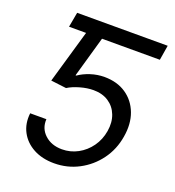

<svg xmlns="http://www.w3.org/2000/svg" viewBox="-134 -833 864 948"><g transform="rotate(20 298.5 -358.5)"><path d="M255.7 9.9Q193.2 9.9 147 -14.9Q100.9 -39.8 77.8 -83.1Q54.7 -126.4 61.1 -181.8H146.3Q143.1 -132.8 178.1 -100.5Q213.1 -68.2 268.5 -68.2Q313.2 -68.2 351.7 -89.1Q390.3 -110.1 416.4 -146.7Q442.5 -183.2 450.3 -230.1Q458.1 -277.7 443.5 -315.3Q429 -353 396.3 -374.6Q363.6 -396.3 316.8 -396.3Q283.7 -396.3 247 -385.8Q210.2 -375.4 184.7 -359.4L103.7 -369.3L184.7 -649.1H95.2L109.4 -727.3H585.2L572.4 -649.1H268.5L207.4 -434.7H211.6Q237.2 -452.8 272.5 -464.3Q307.9 -475.9 345.2 -475.9Q411.9 -475.9 459 -444.1Q506 -412.3 526.8 -357.1Q547.6 -301.8 535.5 -231.5Q524.1 -161.9 484.2 -107.4Q444.2 -52.9 384.8 -21.5Q325.3 9.9 255.7 9.9Z"/></g></svg>

Font: Inter UI
Style: Italic
Weight: 400
Italic angle: -9.39999°
Designer: Rasmus Andersson
Foundry: rsms
Version: 3.2;8d6f07862